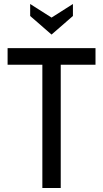

<svg xmlns="http://www.w3.org/2000/svg" viewBox="-20 -941 516 961"><path d="M192 -617H18V-700H458V-617H284V0H192ZM131 -861V-921L238 -853L345 -921V-861L238 -768Z"/></svg>

Font: Cabin Condensed
Style: Regular
Weight: 400
Width: 3
Designer: Pablo Impallari
Foundry: Pablo Impallari. http://www.impallari.com Igino Marini. http://www.ikern.com
Version: Version 2.200